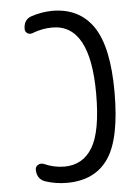

<svg xmlns="http://www.w3.org/2000/svg" viewBox="-53 -782 607 834"><g transform="rotate(-5 250.0 -365.0)"><path d="M200.2 -61.5Q281.2 -61.5 323.2 -131.3Q365.2 -201.2 365.2 -365.2Q365.2 -668 200.2 -668Q156.2 -668 113.3 -651.4Q101.6 -646.5 90.8 -652.8Q80.1 -659.2 80.1 -671.9Q80.1 -712.9 114.3 -724.6Q158.2 -739.3 205.1 -740.2Q324.2 -740.2 384.8 -650.9Q445.3 -561.5 445.3 -365.2Q445.3 -162.1 386.2 -76.2Q327.1 9.8 205.1 9.8Q157.2 9.8 112.3 -4.9Q75.2 -17.6 75.2 -59.6Q75.2 -72.3 86.9 -79.1Q98.6 -85.9 111.3 -81.1Q155.3 -61.5 200.2 -61.5Z"/></g></svg>

Font: Rounded Mgen+ 1m regular
Style: Regular
Weight: 400
Designer: [Source Han Sans]
Ryoko NISHIZUKA  (kana & ideographs); Paul D. Hunt (Latin, Greek & Cyrillic); Wenlong ZHANG  (bopomofo
Version: Version 1.059.20150602